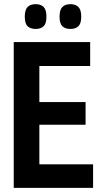

<svg xmlns="http://www.w3.org/2000/svg" viewBox="-20 -902 485 922"><path d="M46 0V-700H413V-585H169V-412H391V-303H169V-113H427V0ZM318 -763Q293 -763 279.5 -776Q266 -789 266 -822Q266 -855 279.5 -868.5Q293 -882 318 -882Q343 -882 356.5 -868.5Q370 -855 370 -822Q370 -789 356.5 -776Q343 -763 318 -763ZM151 -763Q126 -763 112.5 -776Q99 -789 99 -822Q99 -855 112.5 -868.5Q126 -882 151 -882Q176 -882 189.5 -868.5Q203 -855 203 -822Q203 -789 189.5 -776Q176 -763 151 -763Z"/></svg>

Font: Georama Semi Condensed SemiBold
Style: Regular
Weight: 600
Width: 4
Designer: Jean-Baptiste Levee
Foundry: Production Type
Version: Version 1.000